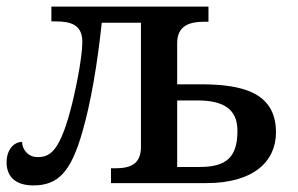

<svg xmlns="http://www.w3.org/2000/svg" viewBox="-20 -556 905 583"><path d="M81 7C156 7 195 -33 230 -155C256 -244 276 -364 289 -487H408V-110C408 -56 374 -45 329 -45H317V0H607C750 0 818 -66 818 -154C818 -278 711 -300 588 -300H518V-425C518 -479 557 -490 600 -490H613V-536H136V-491H149C193 -491 230 -482 230 -429C230 -379 208 -273 193 -218C159 -92 129 -79 94 -79C63 -79 47 -105 47 -125C21 -125 0 -100 0 -63C0 -19 28 7 81 7ZM518 -49V-251H580C658 -251 701 -225 701 -159C701 -79 668 -49 586 -49Z"/></svg>

Font: Noto Serif Thai Medium
Style: Regular
Weight: 500
Designer: Monotype Design Team
Foundry: Monotype Imaging Inc.
Version: Version 1.901;PS 001.901;hotconv 1.0.88;makeotf.lib2.5.64775